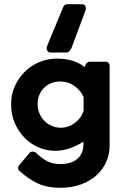

<svg xmlns="http://www.w3.org/2000/svg" viewBox="-20 -708 608 914"><path d="M319 -476Q316 -471 310 -464.5Q304 -458 298 -458H221Q210 -458 205 -467Q200 -476 203 -486L256 -614L282 -677Q284 -682 289.5 -685Q295 -688 299 -688H369Q381 -688 385.5 -680.5Q390 -673 388 -661ZM482 -414Q493 -414 497.5 -408Q502 -402 502 -394V-17Q502 26 485.5 63Q469 100 438 127.5Q407 155 364 170.5Q321 186 267 186Q205 186 160.5 165.5Q116 145 72 105Q66 100 66 93.5Q66 87 69 81L123 17Q136 10 149 17Q177 45 204.5 59Q232 73 266 73Q319 73 347.5 49Q376 25 377 -18V-34Q351 -16 315 -3Q279 10 243 10Q200 10 162 -7Q124 -24 95.5 -53.5Q67 -83 50 -123Q33 -163 33 -209Q32 -256 50 -296.5Q68 -337 98 -366.5Q128 -396 167.5 -412.5Q207 -429 249 -429Q334 -429 384 -388Q384 -391 384.5 -392.5Q385 -394 386 -397Q387 -403 393.5 -408.5Q400 -414 405 -414ZM378 -245Q365 -277 335 -298.5Q305 -320 268 -320Q245 -320 225.5 -313Q206 -306 190 -290Q159 -259 159 -212Q159 -189 167.5 -168.5Q176 -148 191 -133Q206 -118 226 -109Q246 -100 268 -100Q306 -100 336.5 -123Q367 -146 378 -181Z"/></svg>

Font: Stadtwerke
Style: Bold
Weight: 700
Designer: Santiago Orozco
Foundry: Typemade
Version: Version 1.003